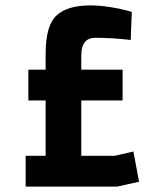

<svg xmlns="http://www.w3.org/2000/svg" viewBox="-20 -691 600 711"><path d="M468 -647 464 -543Q396 -551 333 -551Q281 -551 281 -486V-433H434V-319H281V-114H405L474 -130L495 -18L414 0H75V-114H149V-319H85V-433H149V-492Q149 -596 189 -633.5Q229 -671 315 -671Q348 -671 386.5 -665Q425 -659 446 -653Z"/></svg>

Font: TitilliumText
Style: ExtraBold
Weight: 800
Designer: Accademia di Belle Arti di Urbino and others
Foundry: Accademia di Belle Arti di Urbino and others.
Version: Version 60.001